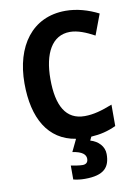

<svg xmlns="http://www.w3.org/2000/svg" viewBox="-102 -790 784 1096"><g transform="rotate(-10 289.5 -242.0)"><path d="M446 122C446 77 412 43 367 30L377 9C430 6 475 -5 522 -27V-151C461 -127 412 -113 361 -113C252 -113 204 -200 204 -355C204 -503 256 -601 360 -601C405 -601 453 -581 501 -555L546 -675C487 -705 422 -724 356 -724C162 -724 54 -571 54 -356C54 -154 131 -19 289 6L255 77C312 85 332 105 332 129C332 152 318 160 300 160C282 160 252 155 233 151V232C253 237 274 240 300 240C411 240 446 198 446 122Z"/></g></svg>

Font: Noto Sans Malayalam SemiCondensed
Style: Bold
Weight: 700
Width: 4
Designer: Jelle Bosma - Monotype Design Team
Foundry: Monotype Imaging Inc.
Version: Version 2.104